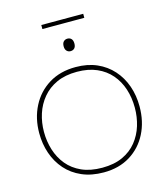

<svg xmlns="http://www.w3.org/2000/svg" viewBox="-149 -1170 1116 1292"><g transform="rotate(-15 409.5 -524.5)"><path d="M413 9Q327 9 261 -19.8Q195 -48.5 150.2 -99.5Q105.5 -150.5 82.8 -216.8Q60 -283 60 -358Q60 -461.5 102.8 -544.8Q145.5 -628 224.2 -676.5Q303 -725 411 -725Q493.5 -725 558 -696.8Q622.5 -668.5 667.5 -618Q712.5 -567.5 735.8 -501Q759 -434.5 759 -358Q759 -253 716.8 -170Q674.5 -87 596.8 -39Q519 9 413 9ZM411 -24Q494 -24 553.5 -51.5Q613 -79 651.2 -126.5Q689.5 -174 707.8 -233.8Q726 -293.5 726 -358Q726 -428 706.2 -488.5Q686.5 -549 647.2 -594.8Q608 -640.5 549 -666.2Q490 -692 411 -692Q329.5 -692 269.8 -664.8Q210 -637.5 170.8 -590.2Q131.5 -543 112.2 -483.2Q93 -423.5 93 -358Q93 -292 111.8 -232Q130.5 -172 169.2 -125Q208 -78 268 -51Q328 -24 411 -24ZM407 -837Q391.5 -837 380.8 -848Q370 -859 370 -880Q370 -902.5 380.8 -913.2Q391.5 -924 408 -924Q424.5 -924 434.8 -913Q445 -902 445 -880Q445 -859 434.8 -848Q424.5 -837 407 -837ZM262 -1030V-1058Q295 -1058 331.8 -1058Q368.5 -1058 408 -1058Q448 -1058 484.5 -1058Q521 -1058 554 -1058V-1030Q521 -1030 484.5 -1030Q448 -1030 408 -1030Q368.5 -1030 331.8 -1030Q295 -1030 262 -1030Z"/></g></svg>

Font: Commissioner Thin
Style: Regular
Weight: 100
Designer: Kostas Bartsokas
Foundry: Kostas Bartsokas
Version: Version 1.001;gftools[0.9.23]